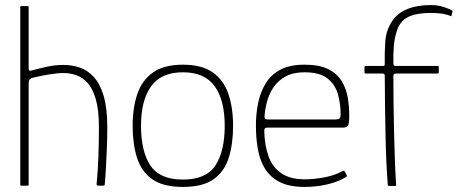

<svg xmlns="http://www.w3.org/2000/svg" viewBox="-20 -732 1804 757"><path d="M60 -4Q60 -179 60 -354Q60 -529 60 -704Q60 -708 64 -708Q70 -708 76.5 -708Q83 -708 89 -708Q93 -708 93 -704Q93 -644 93 -583.5Q93 -523 93 -463Q93 -457 95 -454.5Q97 -452 104 -454Q134 -462 165.5 -469Q197 -476 231 -476Q263 -476 293.5 -466Q324 -456 349 -429.5Q374 -403 388.5 -354.5Q403 -306 403 -230Q403 -193 401.5 -153.5Q400 -114 398 -76Q396 -38 393 -5Q393 -2 391 -1Q389 0 384 0Q380 0 376 0Q372 0 368 0Q364 0 362.5 -1.5Q361 -3 361 -7Q366 -57 368 -116Q370 -175 370 -230Q370 -299 357.5 -341.5Q345 -384 324.5 -406Q304 -428 279.5 -436Q255 -444 231 -444Q206 -444 173 -438.5Q140 -433 111 -426Q104 -425 98.5 -420Q93 -415 93 -401V-4Q93 0 89 0H64Q60 0 60 -4Z M701 5Q623 5 580 -25.5Q537 -56 520 -110.5Q503 -165 503 -236Q503 -307 521.5 -361.5Q540 -416 583.5 -446.5Q627 -477 701 -477Q776 -477 819 -446.5Q862 -416 880.5 -361.5Q899 -307 899 -236Q899 -165 882 -110.5Q865 -56 822.5 -25.5Q780 5 701 5ZM701 -24Q793 -24 829.5 -80Q866 -136 866 -236Q866 -337 826.5 -392Q787 -447 701 -447Q616 -447 576 -392Q536 -337 536 -236Q536 -135 573 -79.5Q610 -24 701 -24Z M989 -237Q989 -284 998 -327Q1007 -370 1028 -404Q1049 -438 1086 -457.5Q1123 -477 1180 -477Q1239 -477 1274 -459.5Q1309 -442 1327 -412.5Q1345 -383 1351 -347.5Q1357 -312 1357 -276Q1357 -242 1351 -235.5Q1345 -229 1334 -229H1033Q1032 -229 1027 -227.5Q1022 -226 1022 -216Q1023 -160 1038.5 -116.5Q1054 -73 1089 -49Q1124 -25 1181 -25Q1215 -25 1255 -32Q1295 -39 1326 -55Q1331 -58 1334.5 -58.5Q1338 -59 1340 -55L1347 -41Q1348 -39 1347.5 -37.5Q1347 -36 1344 -34Q1313 -15 1270 -5Q1227 5 1181 5Q1122 5 1084.5 -13.5Q1047 -32 1026 -65Q1005 -98 997 -142Q989 -186 989 -237ZM1323 -281Q1323 -322 1312.5 -360Q1302 -398 1271.5 -422.5Q1241 -447 1180 -447Q1136 -447 1106 -430.5Q1076 -414 1058.5 -388Q1041 -362 1033 -332Q1025 -302 1023 -275Q1023 -268 1024.5 -264.5Q1026 -261 1035 -261H1302Q1313 -261 1318 -264.5Q1323 -268 1323 -281Z M1509 -2Q1506 -41 1503.5 -91Q1501 -141 1500 -198Q1499 -255 1498 -315Q1497 -375 1497 -433Q1497 -442 1489 -442H1421Q1419 -442 1418 -444Q1417 -446 1417 -446V-468Q1417 -468 1418 -470Q1419 -472 1421 -472H1489Q1494 -472 1495.5 -473.5Q1497 -475 1497 -480Q1496 -523 1499 -568Q1502 -613 1527 -650Q1548 -681 1586.5 -696.5Q1625 -712 1679 -712Q1707 -712 1730.5 -704Q1754 -696 1762 -691Q1764 -690 1764 -688.5Q1764 -687 1764 -686L1760 -670Q1760 -669 1759 -668.5Q1758 -668 1756 -669Q1746 -674 1727 -677.5Q1708 -681 1679 -681Q1626 -681 1594.5 -667.5Q1563 -654 1549 -622Q1536 -589 1533 -553.5Q1530 -518 1531 -481Q1531 -477 1533 -474.5Q1535 -472 1539 -472H1706Q1707 -472 1708.5 -471Q1710 -470 1710 -468V-446Q1710 -446 1708.5 -444Q1707 -442 1706 -442H1540Q1537 -442 1534 -440Q1531 -438 1531 -433Q1531 -391 1531.5 -334Q1532 -277 1533.5 -215.5Q1535 -154 1537 -98.5Q1539 -43 1542 -2Q1542 -1 1541.5 0Q1541 1 1539 1H1513Q1512 1 1510.5 0Q1509 -1 1509 -2Z"/></svg>

Font: Glory Thin
Style: Regular
Weight: 100
Designer: Robert Leuschke
Foundry: Robert Leuschke
Version: Version 1.011